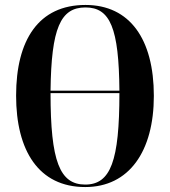

<svg xmlns="http://www.w3.org/2000/svg" viewBox="-20 -745 686 775"><path d="M324 10C501 10 601 -134 601 -358C601 -587 504 -725 325 -725C136 -725 45 -584 45 -359C45 -137 136 10 324 10ZM462 -379H184C187 -631 224 -715 325 -715C425 -715 460 -631 462 -379ZM324 0C221 0 184 -94 184 -369H462C462 -96 427 0 324 0Z"/></svg>

Font: Noto Serif Display ExtraCondensed
Style: Bold
Weight: 700
Width: 2
Designer: Monotype Design Team
Foundry: Monotype Imaging Inc.
Version: Version 2.009